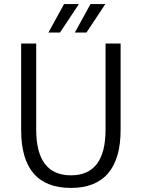

<svg xmlns="http://www.w3.org/2000/svg" viewBox="-20 -914 696 944"><path d="M84 -275V-700H158V-277Q158 -52 329 -52Q499 -52 499 -277V-700H573V-275Q573 -134 511.5 -62Q450 10 329 10Q84 10 84 -275ZM295 -894H368L275 -754H218ZM425 -894H498L405 -754H348Z"/></svg>

Font: Sarabun Light
Style: Regular
Weight: 300
Designer: Suppakit Chalermlarp | Katatrad Co.,Ltd.
Foundry: Cadson Demak Co.,Ltd.
Version: Version 1.000; ttfautohint (v1.6)